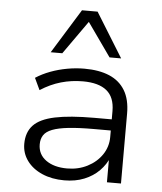

<svg xmlns="http://www.w3.org/2000/svg" viewBox="-54 -803 724 858"><g transform="rotate(5 308.0 -374.0)"><path d="M266 8Q210 8 166.5 -11Q123 -30 98.5 -63.5Q74 -97 74 -139Q74 -191 103.5 -222.5Q133 -254 199.5 -268Q266 -282 376 -282H468V-232H379Q310 -232 264.5 -227Q219 -222 192 -211.5Q165 -201 154 -184Q143 -167 143 -143Q143 -98 179 -72Q215 -46 274 -46Q324 -46 365 -67Q406 -88 430 -123.5Q454 -159 454 -203V-319Q454 -381 418 -410.5Q382 -440 311 -440Q260 -440 213 -426.5Q166 -413 121 -384L96 -437Q125 -456 161 -469.5Q197 -483 236 -490Q275 -497 313 -497Q379 -497 425 -477.5Q471 -458 495.5 -417.5Q520 -377 520 -314V0H457V-114L464 -115Q450 -80 422.5 -52Q395 -24 355.5 -8Q316 8 266 8ZM156 -557 279 -756H349L472 -557H420L314 -707L208 -557Z"/></g></svg>

Font: Nunito Sans 10pt SemiExpanded Light
Style: Regular
Weight: 300
Width: 6
Designer: Vernon Adams
Foundry: Vernon Adams
Version: Version 3.101;gftools[0.9.27]